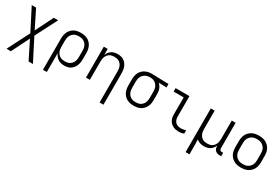

<svg xmlns="http://www.w3.org/2000/svg" viewBox="68 -1556 4063 2798"><g transform="rotate(30 2100.0 -156.5)"><path d="M78 215 266 -153 78 -520H151L300 -221L449 -520H522L334 -153L522 215H449L300 -84L151 215Z M691 215V-310Q691 -339 696 -367.5Q701 -396 713.5 -422Q726 -448 746 -469.5Q766 -491 792 -504.5Q818 -518 846.5 -523Q875 -528 904 -528Q933 -528 961.5 -523Q990 -518 1016 -504.5Q1042 -491 1062 -469.5Q1082 -448 1094.5 -422Q1107 -396 1112 -367.5Q1117 -339 1117 -310V-210Q1117 -183 1113 -155.5Q1109 -128 1099 -102.5Q1089 -77 1072 -55.5Q1055 -34 1032 -19Q1009 -4 982 2Q955 8 928 8Q900 8 873 2Q846 -4 823 -19Q800 -34 783 -56Q766 -78 756 -103V215ZM904 -50Q925 -50 945.5 -54Q966 -58 984 -68.5Q1002 -79 1015.5 -94.5Q1029 -110 1037.5 -129Q1046 -148 1049 -168.5Q1052 -189 1052 -210V-310Q1052 -331 1049 -351.5Q1046 -372 1037.5 -391Q1029 -410 1015.5 -425.5Q1002 -441 984 -451.5Q966 -462 945.5 -466Q925 -470 904 -470Q883 -470 862.5 -466Q842 -462 824 -451.5Q806 -441 792.5 -425.5Q779 -410 770.5 -391Q762 -372 759 -351.5Q756 -331 756 -310V-210Q756 -189 759 -168.5Q762 -148 770.5 -129Q779 -110 792.5 -94.5Q806 -79 824 -68.5Q842 -58 862.5 -54Q883 -50 904 -50Z M1644 215V-310Q1644 -330 1641 -350.5Q1638 -371 1630 -390Q1622 -409 1609 -425Q1596 -441 1578.5 -451.5Q1561 -462 1540.5 -466Q1520 -470 1500 -470Q1480 -470 1459.5 -466Q1439 -462 1421.5 -451.5Q1404 -441 1391 -425Q1378 -409 1370 -390Q1362 -371 1359 -350.5Q1356 -330 1356 -310V0H1291V-520H1356V-418Q1365 -443 1381.5 -464.5Q1398 -486 1420.5 -501Q1443 -516 1470 -522Q1497 -528 1524 -528Q1551 -528 1577.5 -522Q1604 -516 1626.5 -501Q1649 -486 1665.5 -464Q1682 -442 1692 -416.5Q1702 -391 1705.5 -364Q1709 -337 1709 -310V215Z M2096 8Q2067 8 2038.5 3Q2010 -2 1984 -15.5Q1958 -29 1938 -50.5Q1918 -72 1905.5 -98Q1893 -124 1888 -152.5Q1883 -181 1883 -210V-310Q1883 -338 1887.5 -365.5Q1892 -393 1903.5 -418.5Q1915 -444 1934 -465Q1953 -486 1977.5 -499.5Q2002 -513 2029 -520.5Q2056 -528 2084 -528H2100L2379 -520V-462L2245 -466Q2262 -452 2274.5 -434Q2287 -416 2295 -395.5Q2303 -375 2306 -353.5Q2309 -332 2309 -310V-210Q2309 -181 2304 -152.5Q2299 -124 2286.5 -98Q2274 -72 2254 -50.5Q2234 -29 2208 -15.5Q2182 -2 2153.5 3Q2125 8 2096 8ZM2096 -50Q2117 -50 2137.5 -54Q2158 -58 2176 -68.5Q2194 -79 2207.5 -94.5Q2221 -110 2229.5 -129Q2238 -148 2241 -168.5Q2244 -189 2244 -210V-310Q2244 -329 2241.5 -348.5Q2239 -368 2232 -386Q2225 -404 2213 -419.5Q2201 -435 2185 -446.5Q2169 -458 2150.5 -463.5Q2132 -469 2112 -470H2090Q2070 -470 2050 -464.5Q2030 -459 2013 -448.5Q1996 -438 1983 -422.5Q1970 -407 1962 -388.5Q1954 -370 1951 -350Q1948 -330 1948 -310V-210Q1948 -189 1951 -168.5Q1954 -148 1962.5 -129Q1971 -110 1984.5 -94.5Q1998 -79 2016 -68.5Q2034 -58 2054.5 -54Q2075 -50 2096 -50Z M2858 8Q2833 8 2808 4Q2783 0 2760.5 -11Q2738 -22 2719.5 -39Q2701 -56 2689 -78.5Q2677 -101 2672.5 -125.5Q2668 -150 2668 -176V-462H2499V-520H2732V-176Q2732 -150 2739.5 -125.5Q2747 -101 2765 -83Q2783 -65 2808 -57.5Q2833 -50 2858 -50Q2879 -50 2899.5 -54Q2920 -58 2939 -66V-8Q2920 0 2899.5 4Q2879 8 2858 8Z M3091 215V-520H3156V-210Q3156 -190 3159 -169.5Q3162 -149 3170 -130Q3178 -111 3191 -95Q3204 -79 3221.5 -68.5Q3239 -58 3259.5 -54Q3280 -50 3300 -50Q3320 -50 3340.5 -54Q3361 -58 3378.5 -68.5Q3396 -79 3409 -95Q3422 -111 3430 -130Q3438 -149 3441 -169.5Q3444 -190 3444 -210V-520H3509V-88Q3509 -80 3511.5 -72.5Q3514 -65 3519 -60Q3524 -55 3531.5 -52.5Q3539 -50 3547 -50H3570V8H3547Q3527 8 3507 2.5Q3487 -3 3472.5 -16Q3458 -29 3451 -48.5Q3444 -68 3444 -88V-102Q3435 -77 3418.5 -55.5Q3402 -34 3379.5 -19Q3357 -4 3330 2Q3303 8 3276 8Q3243 8 3210.5 -2Q3178 -12 3153 -35Q3154 1 3155 36.5Q3156 72 3156 107V215Z M3900 8Q3871 8 3842 3Q3813 -2 3787 -15.5Q3761 -29 3740 -50Q3719 -71 3706 -97Q3693 -123 3688 -152Q3683 -181 3683 -210V-310Q3683 -339 3688 -368Q3693 -397 3706 -423Q3719 -449 3740 -470Q3761 -491 3787 -504.5Q3813 -518 3842 -523Q3871 -528 3900 -528Q3929 -528 3958 -523Q3987 -518 4013 -504.5Q4039 -491 4060 -470Q4081 -449 4094 -423Q4107 -397 4112 -368Q4117 -339 4117 -310V-210Q4117 -181 4112 -152Q4107 -123 4094 -97Q4081 -71 4060 -50Q4039 -29 4013 -15.5Q3987 -2 3958 3Q3929 8 3900 8ZM3900 -50Q3921 -50 3942 -54Q3963 -58 3981 -68Q3999 -78 4013.5 -93.5Q4028 -109 4037 -128Q4046 -147 4049 -168Q4052 -189 4052 -210V-310Q4052 -331 4049 -352Q4046 -373 4037 -392Q4028 -411 4013.5 -426.5Q3999 -442 3981 -452Q3963 -462 3942 -466Q3921 -470 3900 -470Q3879 -470 3858 -466Q3837 -462 3819 -452Q3801 -442 3786.5 -426.5Q3772 -411 3763 -392Q3754 -373 3751 -352Q3748 -331 3748 -310V-210Q3748 -189 3751 -168Q3754 -147 3763 -128Q3772 -109 3786.5 -93.5Q3801 -78 3819 -68Q3837 -58 3858 -54Q3879 -50 3900 -50Z"/></g></svg>

Font: Iosevka Light Extended
Style: Regular
Weight: 300
Width: 7
Monospace: yes
Designer: Belleve Invis
Foundry: Belleve Invis
Version: Version 32.5.0; ttfautohint (v1.8.4)